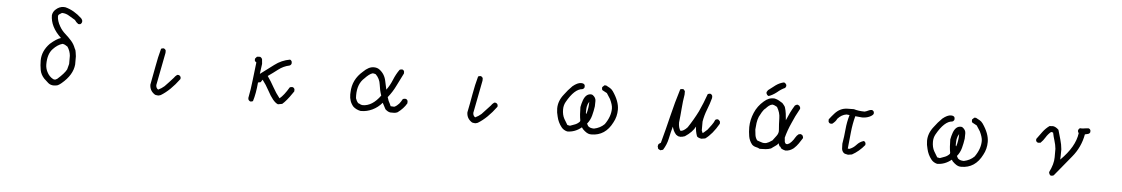

<svg xmlns="http://www.w3.org/2000/svg" viewBox="-39 -1218 10578 1810"><g transform="rotate(5 5250.0 -312.5)"><path d="M486 -51 504 -60Q570 -118 590 -157L604 -210V-287Q600 -332 574 -371Q563 -378 551.5 -385Q540 -392 525 -393Q479 -380 437 -335Q390 -286 390 -188Q390 -150 407 -117Q428 -74 467 -54Q474 -51 486 -51ZM478 5Q446 5 424.5 -13Q403 -31 383 -51Q350 -86 342 -130Q334 -174 334 -219Q334 -309 406 -383Q464 -434 506 -447Q402 -544 402 -654Q407 -688 433 -710Q466 -740 506 -740L523 -739Q605 -718 680 -648Q692 -635 692 -620Q692 -609 685 -600.5Q678 -592 673 -592H657L638 -608L622 -628Q596 -642 568 -660Q534 -683 495 -683L468 -666Q460 -659 460 -649Q460 -605 490 -554Q511 -517 543.5 -488.5Q576 -460 602.5 -430Q629 -400 643 -362Q654 -345 655.5 -326Q657 -307 661 -287V-210Q652 -110 549 -24Q533 -10 515 -1Q498 5 478 5Z M1471 13H1461Q1440 13 1429 4Q1384 -28 1384 -83Q1402 -171 1417 -258Q1432 -345 1455 -428Q1464 -434 1480 -434Q1496 -428 1500 -414V-393Q1484 -316 1470 -238Q1454 -161 1440 -83Q1440 -55 1461 -42Q1492 -56 1518 -79Q1559 -121 1598 -165Q1609 -182 1628 -196H1642Q1657 -191 1662 -176V-160Q1579 -47 1490 7Q1481 11 1471 13Z M2600 -3H2597Q2551 -21 2496 -125Q2469 -176 2434 -221L2418 -196L2393 -191Q2384 -85 2361 -12Q2353 -6 2335 -6Q2330 -8 2324 -14Q2318 -20 2316.5 -26Q2315 -32 2315 -38Q2332 -123 2341 -208Q2350 -293 2361 -378Q2345 -387 2345 -397V-412L2362 -432L2391 -434Q2407 -427 2412 -412L2416 -369L2403 -273Q2467 -320 2531 -369Q2595 -418 2675 -432Q2688 -427 2693 -412V-395Q2688 -381 2675 -376Q2618 -364 2571.5 -328Q2525 -292 2479 -260Q2513 -212 2542 -159Q2571 -106 2608 -60Q2649 -93 2695 -171Q2701 -176 2722 -176Q2736 -171 2741 -157V-137L2727 -117Q2678 -44 2638 -10Z M3394 -64Q3485 -64 3561 -169Q3544 -218 3537.5 -272Q3531 -326 3492 -365Q3484 -368 3479 -369Q3477 -371 3461 -371Q3430 -361 3389 -317Q3325 -261 3325 -152L3326 -124Q3334 -98 3351 -79L3360 -76Q3379 -64 3394 -64ZM3386 -8H3378Q3336 -17 3309 -42Q3269 -87 3269 -155L3270 -176Q3273 -296 3369 -378Q3420 -429 3468 -429Q3501 -429 3522 -413Q3574 -375 3587 -307Q3595 -267 3604 -229Q3637 -274 3658.5 -327.5Q3680 -381 3712 -426Q3721 -432 3737 -432Q3753 -427 3756 -412V-395Q3725 -336 3696 -275Q3667 -214 3623 -160Q3634 -121 3649 -98L3658 -77L3692 -75Q3705 -80 3717 -90Q3729 -100 3737.5 -109.5Q3746 -119 3752 -129.5Q3758 -140 3765 -152Q3773 -159 3787 -159Q3807 -159 3813 -139V-118Q3784 -67 3728 -26Q3712 -18 3695 -18H3660Q3637 -21 3612 -44L3581 -103Q3542 -57 3490.5 -32.5Q3439 -8 3386 -8Z M4471 13H4461Q4440 13 4429 4Q4384 -28 4384 -83Q4402 -171 4417 -258Q4432 -345 4455 -428Q4464 -434 4480 -434Q4496 -428 4500 -414V-393Q4484 -316 4470 -238Q4454 -161 4440 -83Q4440 -55 4461 -42Q4492 -56 4518 -79Q4559 -121 4598 -165Q4609 -182 4628 -196H4642Q4657 -191 4662 -176V-160Q4579 -47 4490 7Q4481 11 4471 13Z M5501 -165 5503 -167Q5520 -220 5520 -283Q5505 -260 5500 -233Q5497 -212 5497 -174ZM5566 23 5551 22Q5522 19 5483 -20L5472 -36Q5410 15 5337 15Q5301 6 5281 -20Q5247 -63 5235 -117Q5224 -155 5224 -193Q5224 -264 5274 -327Q5308 -374 5349 -414Q5394 -451 5428 -451Q5460 -451 5464 -430V-414Q5459 -400 5445 -395Q5371 -390 5298 -260Q5280 -228 5280 -189Q5280 -137 5300 -101Q5316 -73 5333 -46L5358 -41Q5383 -49 5407 -59Q5431 -69 5449 -89L5451 -99Q5441 -150 5441 -225Q5447 -258 5458 -289Q5481 -353 5529 -353Q5540 -353 5547 -348Q5577 -326 5577 -295L5576 -244Q5570 -200 5558 -155Q5546 -110 5517 -75L5529 -53Q5547 -34 5586 -34Q5645 -46 5684 -85Q5738 -161 5738 -237Q5738 -271 5712 -325Q5705 -337 5678 -378L5635 -401Q5629 -406 5629 -415V-430L5649 -449H5665Q5685 -438 5701 -429.5Q5717 -421 5731 -402Q5795 -310 5795 -232Q5795 -165 5764 -109Q5698 23 5566 23Z M6227 115 6206 104 6199 80Q6201 71 6202.5 64.5Q6204 58 6211.5 53.5Q6219 49 6226 44Q6261 -84 6292.5 -215Q6324 -346 6364 -474Q6374 -478 6390 -478Q6398 -478 6409 -460V-428Q6398 -363 6393 -295.5Q6388 -228 6380 -161Q6380 -112 6400 -84Q6429 -84 6465 -123Q6517 -201 6558 -283Q6596 -365 6626 -451Q6636 -457 6650 -457Q6664 -453 6670 -437V-418Q6655 -362 6632.5 -305.5Q6610 -249 6600 -189V-105L6610 -81Q6622 -88 6632.5 -99Q6643 -110 6653 -117Q6672 -142 6690 -166Q6708 -190 6718 -216Q6727 -223 6743 -223Q6754 -218 6764 -202V-183Q6705 -80 6639 -33L6602 -27Q6570 -33 6560 -46Q6543 -94 6543 -137Q6516 -83 6446 -37Q6421 -28 6404 -28Q6384 -28 6372 -38Q6362 -42 6356 -52Q6336 -76 6325 -117Q6309 -60 6297 -2Q6285 56 6252 108Z M7159 20Q7141 10 7120 6Q7099 1 7084 -14Q7057 -48 7050 -90Q7043 -130 7043 -176Q7044 -245 7073 -313Q7101 -379 7157 -427Q7182 -449 7203 -457Q7226 -467 7259 -465Q7283 -459 7297 -451Q7324 -436 7334 -429Q7335 -428 7341 -421Q7347 -414 7350 -410Q7359 -400 7362 -390Q7370 -366 7375 -331Q7381 -275 7381 -270Q7388 -287 7414 -344Q7429 -375 7454 -416Q7459 -420 7467 -423Q7473 -427 7482 -425L7497 -416Q7501 -411 7504 -403Q7507 -398 7505 -388Q7463 -313 7437 -250Q7403 -175 7385 -105Q7386 -101 7387 -89.5Q7388 -78 7388 -75Q7388 -60 7401 -48L7413 -46Q7427 -51 7436 -57Q7441 -62 7454 -74Q7475 -98 7482 -113Q7495 -136 7513 -149L7533 -152L7548 -144L7555 -130Q7558 -123 7556 -115Q7529 -75 7522 -63Q7505 -38 7479 -14Q7459 1 7443 7Q7423 15 7401 15Q7384 10 7378 8Q7372 5 7358 -3L7353 -16L7346 -18Q7342 -21 7338 -32Q7334 -39 7334 -48Q7316 -27 7300 -18Q7295 -15 7283.5 -6.5Q7272 2 7265 7Q7241 16 7215 18Q7180 20 7159 20ZM7240 -50 7272 -70Q7300 -109 7308 -118Q7327 -144 7324 -172Q7319 -228 7318 -284Q7318 -336 7287 -388Q7281 -392 7266 -399Q7257 -404 7242 -406Q7225 -403 7209 -391Q7194 -379 7182 -365Q7164 -352 7148.5 -325.5Q7133 -299 7124 -280Q7113 -254 7108 -220Q7103 -176 7102 -158Q7103 -140 7108 -105Q7113 -76 7129 -57Q7136 -54 7150 -49.5Q7164 -45 7170 -43Q7191 -35 7216 -40ZM7199 -483 7186 -491Q7184 -494 7182 -498Q7180 -502 7178 -505Q7175 -512 7178 -521L7189 -538Q7200 -546 7222.5 -563.5Q7245 -581 7257 -590Q7294 -616 7334 -624L7348 -615Q7355 -605 7356 -603Q7358 -594 7356 -587L7348 -573Q7312 -558 7274 -525Q7235 -495 7199 -483Z M7992 3 7986 1 7970 -2Q7957 -4 7948 -14Q7934 -30 7932.5 -51Q7931 -72 7931 -96Q7943 -166 7949 -235Q7955 -304 7975 -371L7946 -374Q7899 -367 7862 -325Q7853 -301 7819 -275H7803Q7789 -277 7783 -294V-314Q7805 -343 7831 -372Q7880 -427 7948 -429Q7979 -430 8011 -430Q8056 -416 8114 -416Q8133 -421 8148 -429Q8163 -437 8181 -437Q8187 -436 8193.5 -430Q8200 -424 8201 -418V-402Q8192 -385 8162 -372Q8132 -359 8094 -359Q8081 -359 8030 -365Q8010 -291 8002 -211.5Q7994 -132 7986 -55L8000 -53Q8037 -66 8064.5 -97Q8092 -128 8130 -139Q8143 -135 8148 -120V-103Q8096 -39 8030 -3Z M9001 -165 9003 -167Q9020 -220 9020 -283Q9005 -260 9000 -233Q8997 -212 8997 -174ZM9066 23 9051 22Q9022 19 8983 -20L8972 -36Q8910 15 8837 15Q8801 6 8781 -20Q8747 -63 8735 -117Q8724 -155 8724 -193Q8724 -264 8774 -327Q8808 -374 8849 -414Q8894 -451 8928 -451Q8960 -451 8964 -430V-414Q8959 -400 8945 -395Q8871 -390 8798 -260Q8780 -228 8780 -189Q8780 -137 8800 -101Q8816 -73 8833 -46L8858 -41Q8883 -49 8907 -59Q8931 -69 8949 -89L8951 -99Q8941 -150 8941 -225Q8947 -258 8958 -289Q8981 -353 9029 -353Q9040 -353 9047 -348Q9077 -326 9077 -295L9076 -244Q9070 -200 9058 -155Q9046 -110 9017 -75L9029 -53Q9047 -34 9086 -34Q9145 -46 9184 -85Q9238 -161 9238 -237Q9238 -271 9212 -325Q9205 -337 9178 -378L9135 -401Q9129 -406 9129 -415V-430L9149 -449H9165Q9185 -438 9201 -429.5Q9217 -421 9231 -402Q9295 -310 9295 -232Q9295 -165 9264 -109Q9198 23 9066 23Z M9916 33Q9900 27 9896 1Q9936 -79 9936 -142V-223Q9932 -262 9920.5 -298.5Q9909 -335 9901 -374L9882 -378Q9853 -354 9834.5 -323Q9816 -292 9791 -268L9768 -266Q9752 -271 9748 -285V-300Q9779 -340 9800 -371Q9826 -406 9862 -432L9896 -434Q9923 -430 9949 -404Q9961 -361 9974.5 -315Q9988 -269 9992 -223Q9992 -142 9990 -126Q10125 -259 10142 -389Q10133 -401 10133 -410Q10133 -414 10134.5 -419Q10136 -424 10141 -430Q10146 -436 10153 -437L10167 -436Q10180 -436 10193 -439L10230 -443Q10245 -439 10250 -424V-408Q10245 -394 10230.5 -390Q10216 -386 10201 -383Q10179 -260 10099.5 -164.5Q10020 -69 9942 27Q9933 33 9916 33Z"/></g></svg>

Font: Yozai
Style: Regular
Weight: 400
Designer: LXGW / Y.OzVox
Foundry: LXGW / Y.OzVox
Version: Version 0.861;October 22, 2024